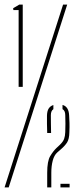

<svg xmlns="http://www.w3.org/2000/svg" viewBox="-30 -820 352 840"><path d="M51.5 -440V-776H28.5L27.5 -784L54.5 -800H69.5V-440ZM-10 0 246 -800H264L8 0ZM176.5 0V-64Q176.5 -115 189.5 -136.8Q202.5 -158.5 216.5 -172L232.5 -187Q246 -200 250.5 -212.5Q255 -225 255.5 -242Q257 -279 255.5 -316Q255.5 -336 243.5 -342.5V-361Q271 -353.5 272.5 -314Q273.5 -298.5 274 -282Q274.5 -265.5 273.5 -242Q273 -211.5 263.5 -196.8Q254 -182 236.5 -167L220.5 -153Q207 -141 200.8 -117.5Q194.5 -94 194.5 -64V0ZM176.5 -238Q176 -259 175.5 -278Q175 -297 175.5 -314Q176 -334.5 183.2 -345.5Q190.5 -356.5 203.5 -360.5V-342.5Q192.5 -335 192.5 -316Q192.5 -297.5 192.8 -277.5Q193 -257.5 193.5 -238ZM234.5 0V-16H274.5V0Z"/></svg>

Font: Big Shoulders Stencil Display Thin
Style: Regular
Weight: 100
Designer: Patric King
Foundry: XO Type Co
Version: Version 1.000